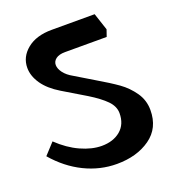

<svg xmlns="http://www.w3.org/2000/svg" viewBox="-115 -731 716 791"><g transform="rotate(-20 242.5 -335.5)"><path d="M166 -499Q166 -482.9 179.4 -464.8Q192.9 -446.8 217.8 -433.1L297.9 -384.8Q353 -352.5 387 -328.4Q420.9 -304.2 445.1 -269.5Q469.2 -234.9 469.2 -191.9Q469.2 -112.8 410.6 -71.3Q352.1 -29.8 264.2 -29.8Q190.9 -29.8 123 -63Q55.2 -96.2 1 -159.2L45.9 -208Q90.8 -165 139.4 -143.1Q188 -121.1 231 -121.1Q281.7 -121.1 313.5 -147.9Q345.2 -174.8 345.2 -223.1Q345.2 -252.9 320.1 -278.6Q294.9 -304.2 248 -333L147.9 -393.1Q100.1 -421.9 75.9 -457Q51.8 -492.2 51.8 -527.8Q51.8 -575.7 91.8 -608.4Q131.8 -641.1 200.2 -641.1H388.2L413.1 -565.9L402.8 -536.1H220.2Q193.8 -536.1 179.9 -525.6Q166 -515.1 166 -499Z"/></g></svg>

Font: Sura
Style: Bold
Weight: 700
Designer: Carolina Giovagnoli
Foundry: Huerta Tipografica
Version: Version 1.002;PS 001.002;hotconv 1.0.70;makeotf.lib2.5.58329